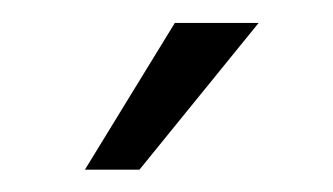

<svg xmlns="http://www.w3.org/2000/svg" viewBox="-20 -742 295 170"><path d="M134.8 -721.7H209L103.5 -591.8H55.2Z"/></svg>

Font: RobotoCondensed-Light
Style: Light
Weight: 300
Designer: Google
Version: Version 1.200311; 2013